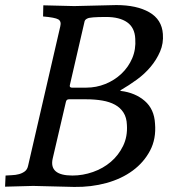

<svg xmlns="http://www.w3.org/2000/svg" viewBox="-20 -734 684 758"><path d="M151 -713 273 -710 439 -714Q520 -714 569.5 -685.5Q619 -657 623 -600Q626 -563 612 -530.5Q598 -498 574.5 -470Q551 -442 520 -419.5Q489 -397 458 -379Q456 -379 455.5 -377Q455 -375 457 -375Q514 -368 551.5 -335.5Q589 -303 592 -246Q597 -186 572.5 -139.5Q548 -93 504 -60.5Q460 -28 400 -11.5Q340 5 273 4L111 0L0 3L2 -41Q14 -42 28 -42.5Q42 -43 55 -46.5Q68 -50 78 -57.5Q88 -65 91 -80L218 -630Q223 -650 210 -657.5Q197 -665 150 -669ZM256 -399Q253 -389 263 -388H321Q360 -388 396 -402.5Q432 -417 459.5 -443Q487 -469 502 -504Q517 -539 514 -581Q512 -625 482 -646Q452 -667 399 -667Q335 -667 325 -661Q316 -657 314 -650ZM188 -108Q173 -41 266 -41Q307 -41 347 -55Q387 -69 417.5 -95Q448 -121 466 -158Q484 -195 481 -241Q480 -270 467.5 -289.5Q455 -309 434 -320.5Q413 -332 384 -337Q355 -342 321 -342H252Q242 -342 240 -331Z"/></svg>

Font: Lusitana
Style: Italic
Weight: 400
Italic angle: -12°
Designer: Ana Paula Megda
Foundry: Ana Paula Megda
Version: Version 1.000; ttfautohint (v1.1) -l 8 -r 50 -G 200 -x 14 -D